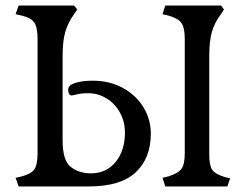

<svg xmlns="http://www.w3.org/2000/svg" viewBox="-20 -670 888 690"><path d="M36 -31 58 -36Q92 -45 103.5 -61.5Q115 -78 115 -120V-530Q115 -571 103.5 -588.5Q92 -606 58 -614L36 -619L47 -650H246L258 -636L246 -619Q224 -588 214.5 -555Q205 -522 205 -469V-166Q205 -92 235 -69.5Q265 -47 306 -47Q362 -47 395.5 -88Q429 -129 429 -194Q429 -232 411.5 -264.5Q394 -297 363.5 -316Q333 -335 297 -335Q273 -335 257 -331Q241 -327 237 -327Q231 -327 228 -333Q225 -339 225 -348Q225 -364 250.5 -372Q276 -380 313 -380Q374 -380 421.5 -354Q469 -328 495.5 -284.5Q522 -241 522 -190Q522 -102 468 -51Q414 0 300 0H47ZM564 -31 585 -36Q620 -47 632 -63Q644 -79 644 -120V-530Q644 -571 631.5 -588Q619 -605 585 -614L564 -619L574 -650H774L785 -636L774 -619Q751 -589 741.5 -555.5Q732 -522 732 -469V-114Q732 -75 743 -59.5Q754 -44 787 -34L807 -29L797 0H574Z"/></svg>

Font: Kurale
Style: Regular
Weight: 400
Designer: Eduardo Rodriguez Tunni
Foundry: Eduardo Rodriguez Tunni
Version: Version 2.000